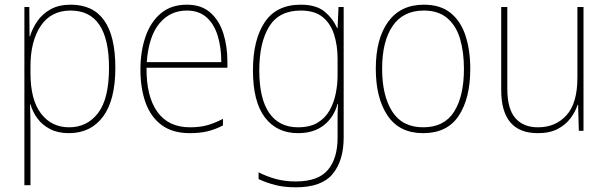

<svg xmlns="http://www.w3.org/2000/svg" viewBox="-20 -558 2594 819"><path d="M282 -538Q472 -538 472 -269Q472 -131 419.5 -60.5Q367 10 274 10Q227 10 193.5 -7.5Q160 -25 139.5 -53Q119 -81 110 -113H108Q109 -88 109.5 -60.5Q110 -33 110 -4V232H84V-528H105L106 -403H108Q118 -437 139.5 -468Q161 -499 196 -518.5Q231 -538 282 -538ZM281 -513Q198 -513 154 -448Q110 -383 110 -275V-246Q110 -132 155 -73.5Q200 -15 275 -15Q352 -15 398.5 -76Q445 -137 445 -269Q445 -513 281 -513Z M777 -538Q839 -538 877 -504.5Q915 -471 932.5 -416Q950 -361 950 -295V-269H605Q604 -146 651.5 -80.5Q699 -15 790 -15Q830 -15 861 -23Q892 -31 931 -51V-23Q899 -6 865.5 2Q832 10 790 10Q716 10 669.5 -24.5Q623 -59 601 -120Q579 -181 579 -261Q579 -338 600.5 -401Q622 -464 666 -501Q710 -538 777 -538ZM777 -513Q705 -513 659.5 -457.5Q614 -402 606 -293H924Q924 -356 908.5 -406Q893 -456 860.5 -484.5Q828 -513 777 -513Z M1263 -538Q1329 -538 1364.5 -508.5Q1400 -479 1418 -438H1420L1424 -528H1446V29Q1446 127 1399 184Q1352 241 1242 241Q1192 241 1153.5 231Q1115 221 1083 206V177Q1116 194 1155 205Q1194 216 1242 216Q1337 216 1378.5 167Q1420 118 1420 29V-15Q1420 -42 1420 -63.5Q1420 -85 1422 -115H1420Q1404 -57 1361 -23.5Q1318 10 1251 10Q1161 10 1110 -57Q1059 -124 1059 -258Q1059 -388 1109 -463Q1159 -538 1263 -538ZM1263 -513Q1170 -513 1128 -444.5Q1086 -376 1086 -258Q1086 -137 1128.5 -76Q1171 -15 1251 -15Q1302 -15 1334.5 -34.5Q1367 -54 1385.5 -86.5Q1404 -119 1412 -158.5Q1420 -198 1420 -237V-307Q1420 -364 1405 -411Q1390 -458 1356 -485.5Q1322 -513 1263 -513Z M1986 -264Q1986 -139 1937 -64.5Q1888 10 1785 10Q1684 10 1633.5 -64.5Q1583 -139 1583 -265Q1583 -393 1636 -465.5Q1689 -538 1788 -538Q1859 -538 1902.5 -502.5Q1946 -467 1966 -405Q1986 -343 1986 -264ZM1610 -265Q1610 -150 1653 -82.5Q1696 -15 1785 -15Q1875 -15 1917 -81.5Q1959 -148 1959 -264Q1959 -336 1942.5 -392Q1926 -448 1888 -480.5Q1850 -513 1788 -513Q1700 -513 1655 -447.5Q1610 -382 1610 -265Z M2469 -528V0H2449L2446 -111H2444Q2434 -81 2413.5 -53.5Q2393 -26 2359 -8Q2325 10 2274 10Q2118 10 2118 -174V-528H2144V-179Q2144 -94 2178 -54.5Q2212 -15 2275 -15Q2350 -15 2396.5 -66.5Q2443 -118 2443 -227V-528Z"/></svg>

Font: Noto Sans Lao Looped SemiCondensed Thin
Style: Regular
Weight: 100
Width: 4
Designer: Mark Frömberg, Ben Mitchell
Foundry: The Fontpad Ltd
Version: Version 1.002; ttfautohint (v1.8.4.7-5d5b)